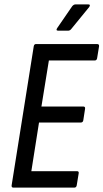

<svg xmlns="http://www.w3.org/2000/svg" viewBox="-20 -856 472 876"><path d="M41 0Q32 0 33 -10L134 -645Q136 -655 144 -655H423Q433 -655 432 -645L423 -590Q421 -580 412 -580H203L169 -370H360Q370 -370 368 -359L360 -307Q358 -297 349 -297H158L123 -75H331Q341 -75 339 -65L330 -10Q328 0 319 0ZM246 -716Q233 -716 241 -728L309 -827Q316 -836 325 -836H382Q395 -836 387 -824L307 -726Q300 -716 291 -716Z"/></svg>

Font: Sofia Sans Condensed Medium
Style: Italic
Weight: 500
Italic angle: -9°
Designer: Botio Nikoltchev, Ani Petrova
Foundry: lettersoup
Version: Version 4.101; ttfautohint (v1.8.4.7-5d5b)